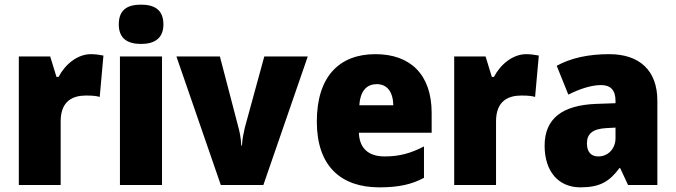

<svg xmlns="http://www.w3.org/2000/svg" viewBox="-20 -796 2907 826"><path d="M371 -563C311 -563 258 -516 232 -465H223L196 -553H61V0H241V-274C241 -364 296 -385 350 -385C379 -385 396 -383 409 -379L425 -557C410 -560 389 -563 371 -563Z M587 -776C529 -776 491 -755 491 -691C491 -629 530 -607 587 -607C642 -607 683 -629 683 -691C683 -755 643 -776 587 -776ZM677 -553H496V0H677Z M930 0H1113L1304 -553H1117L1033 -246C1028 -224 1022 -196 1021 -170H1018C1017 -198 1011 -230 1006 -247L926 -553H739Z M1595 -563C1440 -563 1343 -467 1343 -273C1343 -81 1447 10 1612 10C1696 10 1752 -3 1804 -31V-166C1746 -136 1697 -123 1635 -123C1562 -123 1526 -161 1524 -225H1837V-310C1837 -476 1745 -563 1595 -563ZM1601 -434C1646 -434 1671 -400 1672 -343H1526C1530 -408 1560 -434 1601 -434Z M2244 -563C2184 -563 2131 -516 2105 -465H2096L2069 -553H1934V0H2114V-274C2114 -364 2169 -385 2223 -385C2252 -385 2269 -383 2282 -379L2298 -557C2283 -560 2262 -563 2244 -563Z M2601 -563C2510 -563 2435 -546 2375 -513L2425 -389C2477 -415 2526 -430 2566 -430C2605 -430 2628 -410 2628 -362V-352L2543 -349C2400 -343 2323 -287 2323 -169C2323 -59 2382 10 2477 10C2561 10 2602 -15 2645 -73H2648L2682 0H2808V-363C2808 -494 2730 -563 2601 -563ZM2590 -245 2628 -247V-202C2628 -155 2595 -123 2554 -123C2524 -123 2505 -141 2505 -179C2505 -220 2529 -242 2590 -245Z"/></svg>

Font: Noto Sans Telugu SemiCondensed Black
Style: Regular
Weight: 900
Width: 4
Designer: Jelle Bosma - Monotype Design Team
Foundry: Monotype Imaging Inc.
Version: Version 2.005